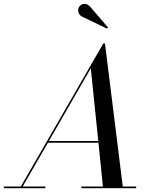

<svg xmlns="http://www.w3.org/2000/svg" viewBox="-65 -995 810 1015"><path d="M366 -908.5 500.5 -844 506 -850 408.5 -963C387.5 -983.5 362 -974 352.5 -957.5C343 -941 350 -918 366 -908.5ZM-45 -9V0H175V-9H55L188.5 -240.5H455.5L479 -9H365V0H655V-9H584L490 -765H481L45 -9ZM415 -634 454.5 -249.5H193.5Z"/></svg>

Font: Bodoni* 24pt
Style: Italic
Weight: 400
Italic angle: -13°
Version: Version 2.3